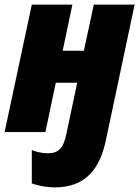

<svg xmlns="http://www.w3.org/2000/svg" viewBox="-21 -573 604 833"><path d="M216 240C348 240 413 163 440 28L563 -553H386L343 -353H251L293 -553H117L-1 0H176L221 -214H314L268 3C255 72 232 92 185 92C166 92 137 87 117 78V223C148 234 186 240 216 240Z"/></svg>

Font: Noto Sans UI SemiCondensed Black
Style: Italic
Weight: 900
Width: 4
Italic angle: -372°
Designer: Monotype Design Team
Foundry: Monotype Imaging Inc.
Version: Version 1.901